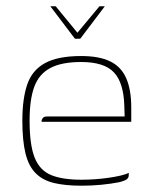

<svg xmlns="http://www.w3.org/2000/svg" viewBox="-20 -583 476 610"><path d="M140 -563H157L226 -479L296 -563H313L235 -460H218ZM239 7Q188 7 152 -1.5Q116 -10 93.5 -32.5Q71 -55 61 -95.5Q51 -136 51 -200Q51 -269 66.5 -314.5Q82 -360 123 -382.5Q164 -405 238 -405Q295 -405 330 -388Q365 -371 381 -334.5Q397 -298 397 -241V-196H112Q112 -203 116 -208Q120 -213 130 -213H376L375 -246Q373 -320 342 -353Q311 -386 238 -386Q176 -386 140 -367Q104 -348 89 -307.5Q74 -267 74 -200Q74 -123 90 -82.5Q106 -42 142 -27Q178 -12 239 -12Q259 -12 281 -13.5Q303 -15 324 -18Q345 -21 362.5 -25Q380 -29 389 -34V-26Q389 -19 383.5 -14Q378 -9 358 -4Q333 1 302 4Q271 7 239 7Z"/></svg>

Font: Genos Thin
Style: Regular
Weight: 100
Designer: Robert E. Leuschke
Foundry: Robert E. Leuschke
Version: Version 1.010